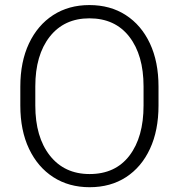

<svg xmlns="http://www.w3.org/2000/svg" viewBox="-20 -741 717 770"><path d="M615.7 -393.6V-317.9Q615.7 -217.8 581.5 -144.3Q547.4 -70.8 485.4 -30.5Q423.3 9.8 339.4 9.8Q256.3 9.8 193.8 -30.5Q131.3 -70.8 96.4 -144.3Q61.5 -217.8 61.5 -317.9V-393.6Q61.5 -493.2 96.2 -566.7Q130.9 -640.1 193.1 -680.4Q255.4 -720.7 338.4 -720.7Q422.4 -720.7 484.6 -680.4Q546.9 -640.1 581.3 -566.7Q615.7 -493.2 615.7 -393.6ZM555.7 -317.9V-394.5Q555.7 -520 498.5 -593.8Q441.4 -667.5 338.4 -667.5Q237.3 -667.5 179.4 -593.8Q121.6 -520 121.6 -394.5V-317.9Q121.6 -191.4 179.9 -117.2Q238.3 -43 339.4 -43Q442.9 -43 499.3 -117.2Q555.7 -191.4 555.7 -317.9Z"/></svg>

Font: Vazirmatn RD UI FD ExtraLight
Style: Regular
Weight: 200
Designer: Saber Rastikerdar
Foundry: Saber Rastikerdar
Version: Version 33.003